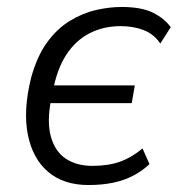

<svg xmlns="http://www.w3.org/2000/svg" viewBox="-20 -523 525 551"><path d="M234 8Q163 8 118.5 -29.5Q74 -67 60 -136Q46 -205 69 -299Q86 -361 114.5 -400.5Q143 -440 179.5 -462.5Q216 -485 254.5 -494Q293 -503 329 -503Q385 -503 418 -487Q451 -471 470 -445L440 -398Q422 -425 392.5 -436.5Q363 -448 326 -448Q277 -448 237 -427.5Q197 -407 170 -365.5Q143 -324 131 -258L125 -278H367L358 -227H116L127 -239Q114 -174 126 -131Q138 -88 169 -67.5Q200 -47 245 -47Q291 -47 324.5 -59Q358 -71 389 -97L409 -52Q389 -33 362.5 -19Q336 -5 304 1.5Q272 8 234 8Z"/></svg>

Font: Nunito Sans 7pt Condensed Light
Style: Italic
Weight: 300
Width: 3
Italic angle: -9°
Designer: Vernon Adams
Foundry: Vernon Adams
Version: Version 3.101;gftools[0.9.27]